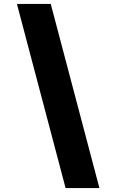

<svg xmlns="http://www.w3.org/2000/svg" viewBox="-20 -820 590 982"><path d="M315.5 142 66.5 -800H239.5L488.5 142Z"/></svg>

Font: Trispace SemiExpanded ExtraBold
Style: Regular
Weight: 800
Width: 6
Designer: Tyler Finck
Foundry: Etcetera Type Company
Version: Version 1.210; ttfautohint (v1.8.3)